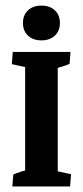

<svg xmlns="http://www.w3.org/2000/svg" viewBox="-20 -670 298 690"><path d="M70.3 -7.3V-476.6H187.5V-7.3ZM24.4 0 27.8 -43Q51.3 -53.2 88.9 -62L70.3 -12.2V-88.9H187.5V-12.2L170.4 -58.1L235.4 -43.9L231.9 0ZM233.4 -483.4 230 -440.4Q206.5 -430.2 168.9 -421.4L187.5 -471.2V-394.5H70.3V-471.2L87.4 -425.3L22.5 -439.5L25.9 -483.4ZM128.9 -524.9Q98.6 -524.9 80.6 -542Q62.5 -559.1 62.5 -587.4Q62.5 -615.7 80.6 -632.8Q98.6 -649.9 128.9 -649.9Q159.2 -649.9 177.2 -632.8Q195.3 -615.7 195.3 -587.4Q195.3 -559.1 177.2 -542Q159.2 -524.9 128.9 -524.9Z"/></svg>

Font: Markazi Text
Style: Regular
Weight: 400
Designer: Borna Izadpanah (Arabic designer), Fiona Ross (Arabic design director) and Florian Runge (Latin designer)
Foundry: Borna Izadpanah and Florian Runge
Version: Version 1.000